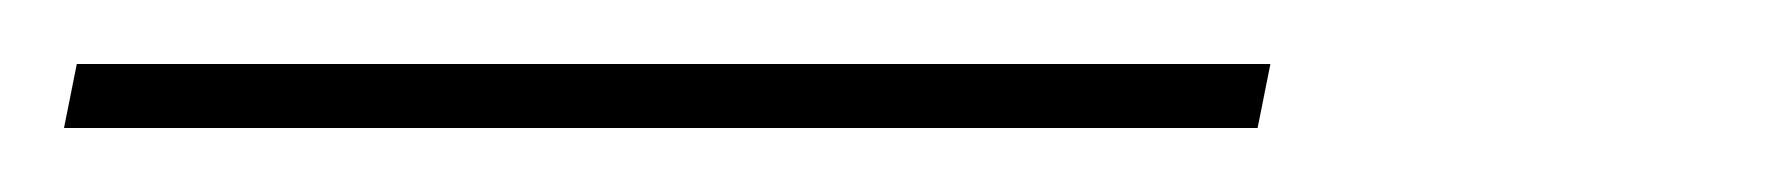

<svg xmlns="http://www.w3.org/2000/svg" viewBox="-21 -20 554 60"><path d="M-1 20 3 0H376L372 20Z"/></svg>

Font: Raleway Thin Thin
Style: Italic
Weight: 250
Italic angle: -12°
Version: Version 4.026